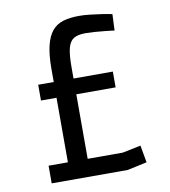

<svg xmlns="http://www.w3.org/2000/svg" viewBox="-77 -737 713 803"><g transform="rotate(-10 279.5 -335.0)"><path d="M78 0V-75H160V-349H94V-416H160V-471Q160 -531 169.5 -570Q179 -609 197.5 -631Q216 -653 244.5 -661.5Q273 -670 313 -670Q334 -670 359.5 -667Q385 -664 409 -660.5Q433 -657 451 -653L448 -584Q431 -586 409 -588.5Q387 -591 364 -592.5Q341 -594 325 -594Q293 -594 275.5 -583Q258 -572 251 -544Q244 -516 244 -465V-416H411V-349H244V-75H393L471 -91L484 -18L401 0Z"/></g></svg>

Font: Cairo Play Medium
Style: Regular
Weight: 500
Version: Version 3.119